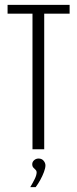

<svg xmlns="http://www.w3.org/2000/svg" viewBox="-20 -611 316 786"><path d="M113 0V-555H11V-591H265V-555H161V0ZM104 155Q114 138 122 122Q130 106 130 94Q130 88 125.5 84Q121 80 116.5 75Q112 70 112 61Q112 52 119.5 45Q127 38 138 38Q151 38 158.5 47Q166 56 166 66Q166 77 160 93Q154 109 145 125.5Q136 142 126 155Z"/></svg>

Font: Alumni Sans Thin Light
Style: Regular
Weight: 300
Version: Version 1.018